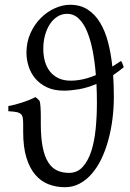

<svg xmlns="http://www.w3.org/2000/svg" viewBox="-20 -762 539 797"><path d="M273.4 -427.2Q323.2 -427.2 377.9 -450.2Q374 -502.4 365.2 -548.6Q356.4 -594.7 342.3 -629.4Q328.1 -664.1 307.4 -684.3Q286.6 -704.6 258.3 -704.6Q236.8 -704.6 218.8 -693.4Q200.7 -682.1 187.5 -662.4Q174.3 -642.6 167 -616Q159.7 -589.4 159.7 -559.1Q159.7 -531.2 166.5 -507.1Q173.3 -482.9 187.5 -465.1Q201.7 -447.3 222.9 -437.3Q244.1 -427.2 273.4 -427.2ZM270.5 -742.2Q314 -742.2 344.7 -721.9Q375.5 -701.7 396.2 -666.7Q417 -631.8 429 -585.2Q440.9 -538.6 446.3 -485.8Q455.1 -491.2 463.9 -496.8Q472.7 -502.4 481.9 -508.8Q485.4 -506.3 488.3 -498Q491.2 -489.7 493.7 -482.9Q482.4 -473.6 471.4 -465.6Q460.4 -457.5 449.7 -450.2Q452.6 -406.2 452.6 -360.4Q452.6 -313.5 446.8 -267.6Q440.9 -221.7 429.4 -179.9Q418 -138.2 400.9 -102.5Q383.8 -66.9 361.1 -40.8Q338.4 -14.6 310.5 0.2Q282.7 15.1 249.5 15.1Q212.9 15.1 181.4 2.9Q149.9 -9.3 126.5 -36.6Q103 -64 89.6 -107.7Q76.2 -151.4 76.2 -214.4V-245.6Q76.2 -261.2 74.7 -271.5Q73.2 -281.7 67.4 -287.8Q61.5 -293.9 49.1 -296.6Q36.6 -299.3 14.6 -300.3V-321.8Q29.3 -324.2 44.7 -328.4Q60.1 -332.5 74.7 -337.4Q89.4 -342.3 102.8 -347.7Q116.2 -353 126.5 -358.9Q129.9 -356.4 131.8 -355.2Q133.8 -354 135.5 -352.3Q137.2 -350.6 139.2 -348.4Q141.1 -346.2 144.5 -342.8Q147 -335 148.2 -317.4Q149.4 -299.8 149.4 -279.8V-248Q149.4 -189.5 157.5 -150.1Q165.5 -110.8 180.7 -87.4Q195.8 -64 217.5 -54.2Q239.3 -44.4 266.6 -44.4Q300.8 -44.4 323.2 -69.1Q345.7 -93.8 358.9 -134.5Q372.1 -175.3 377.2 -227.8Q382.3 -280.3 382.3 -336.4Q382.3 -356 381.8 -375.2Q381.3 -394.5 380.4 -413.6Q340.8 -397 306.6 -391.4Q272.5 -385.7 246.1 -385.7Q203.6 -385.7 173.8 -400.1Q144 -414.6 125.5 -437.3Q106.9 -460 98.4 -487.8Q89.8 -515.6 89.8 -543Q89.8 -587.9 106.7 -624.8Q123.5 -661.6 149.9 -687.7Q176.3 -713.9 208.3 -728Q240.2 -742.2 270.5 -742.2Z"/></svg>

Font: Noto Serif Devanagari
Style: Regular
Weight: 400
Designer: Monotype Design Team
Foundry: Monotype Imaging Inc.
Version: Version 1.01